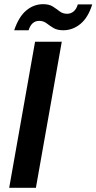

<svg xmlns="http://www.w3.org/2000/svg" viewBox="-20 -900 462 920"><path d="M24 0 148 -700H276L152 0ZM48 -755Q70 -820 106 -850Q142 -880 187 -880Q216 -880 233.5 -868.5Q251 -857 266 -845.5Q281 -834 302 -834Q319 -834 332.5 -845Q346 -856 353 -879H422Q402 -815 365 -785Q328 -755 283 -755Q254 -755 236 -766Q218 -777 203 -788.5Q188 -800 168 -800Q131 -800 117 -755Z"/></svg>

Font: DeepMind Sans
Style: Bold Italic
Weight: 700
Italic angle: -10°
Designer: Jonny Pinhorn / Modifications: Colophon Foundry
Foundry: Colophon Foundry
Version: Version 1.002; ttfautohint (v1.8.2)